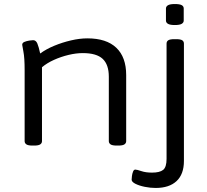

<svg xmlns="http://www.w3.org/2000/svg" viewBox="-20 -719 1027 951"><path d="M141 2Q119 2 110.5 -4Q102 -10 102 -20V-371Q102 -433 96 -463Q90 -493 90 -497Q90 -507 101 -511.5Q112 -516 125 -518Q138 -520 144 -520Q158 -520 165 -503.5Q172 -487 179 -454Q209 -476 249 -492.5Q289 -509 332 -519Q375 -529 413 -529Q507 -529 556 -482.5Q605 -436 605 -347V-20Q605 -10 596.5 -4Q588 2 566 2H558Q536 2 527.5 -4Q519 -10 519 -20V-339Q519 -399 488.5 -427.5Q458 -456 390 -456Q357 -456 319.5 -447Q282 -438 247.5 -422.5Q213 -407 188 -386V-20Q188 -10 179.5 -4Q171 2 149 2ZM751 212Q725 212 697.5 206.5Q670 201 651 191.5Q632 182 632 171Q632 165 633.5 153Q635 141 639 131Q643 121 650 121Q658 121 680 128.5Q702 136 733 136Q771 136 788 122.5Q805 109 805 68V-503Q805 -514 813.5 -519.5Q822 -525 844 -525H852Q874 -525 882.5 -519.5Q891 -514 891 -503V78Q891 144 854.5 178Q818 212 751 212ZM846 -595Q822 -595 812 -601Q802 -607 802 -617V-677Q802 -687 812 -693Q822 -699 846 -699Q870 -699 880 -693.5Q890 -688 890 -677V-617Q890 -607 880 -601Q870 -595 846 -595Z"/></svg>

Font: Asap Expanded
Style: Regular
Weight: 400
Width: 7
Designer: Pablo Cosgaya
Foundry: Omnibus-Type
Version: Version 3.001; ttfautohint (v1.8.4.7-5d5b)